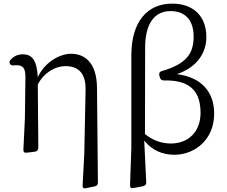

<svg xmlns="http://www.w3.org/2000/svg" viewBox="-20 -828 1250 1057"><path d="M120 -403 117 -173 109 -9C108 1 110 7 113 10C116 13 122 13 132 12L172 7C184 5 191 -2 191 -15L188 -363C224 -431 286 -464 340 -464C409 -464 454 -427 451 -331L444 20L435 188C434 198 436 204 439 207C442 210 448 209 458 207L501 198C513 196 519 189 519 176L514 -344C513 -486 444 -532 371 -532C314 -532 229 -491 188 -403C183 -502 153 -529 105 -529C76 -529 55 -517 40 -501C32 -493 31 -485 34 -478C37 -471 44 -467 56 -468C61 -469 65 -469 70 -469C107 -469 120 -453 120 -403Z M703 -523V-12L696 187C696 199 697 204 701 206C705 208 712 208 721 206L768 197C780 194 786 187 785 174L774 -54C818 1 876 24 940 24C1052 24 1159 -59 1159 -202C1159 -322 1090 -402 954 -420C1067 -458 1116 -539 1116 -624C1116 -741 1043 -808 928 -808C790 -808 703 -708 703 -523ZM778 -90 779 -566C779 -700 832 -767 919 -767C997 -767 1046 -720 1046 -626C1046 -531 1003 -475 872 -437C859 -434 854 -425 857 -413L860 -402C863 -391 870 -385 883 -385C1038 -389 1084 -314 1084 -206C1084 -104 1018 -38 921 -38C867 -38 821 -56 778 -90Z"/></svg>

Font: 寒蝉锦书宋
Style: Regular
Weight: 400
Designer: 寒蝉锦书宋{Warren} 思源宋体{Ryoko NISHIZUKA 西塚涼子 (kana & ideographs); Frank Grießhammer (Latin, Greek & Cyrillic); Wenlong ZHANG 
Foundry: Adobe & ChillType
Version: Version 2.000;Glyphs 3.1.1 (3135)